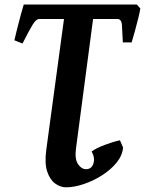

<svg xmlns="http://www.w3.org/2000/svg" viewBox="-20 -635 635 841"><path d="M269 185.5Q244.6 185.5 221.7 168.9Q198.7 152.3 186.8 116.5Q174.8 80.6 182.6 22L260.3 -551.8H151.9Q138.2 -551.8 122.8 -526.6Q107.4 -501.5 78.6 -444.3L43 -458.5Q47.4 -477.5 54.9 -508.1Q62.5 -538.6 70.6 -568.4Q78.6 -598.1 84 -615.2H579.1L594.7 -598.1Q592.3 -581.5 585.4 -554.2Q578.6 -526.9 570.8 -498.3Q563 -469.7 556.6 -449.2H518.1Q515.1 -494.6 514.2 -523.2Q513.2 -551.8 493.7 -551.8H387.7L313 14.2Q306.6 61 321.5 83.5Q336.4 106 356.9 106Q381.3 106 389.2 81.3Q397 56.6 381.3 28.3Q402.8 13.2 439.9 -0.7Q477.1 -14.6 505.4 -20.5L519 11.2Q516.1 46.4 490.5 77.6Q464.8 108.9 426.3 133.3Q387.7 157.7 345.9 171.6Q304.2 185.5 269 185.5Z"/></svg>

Font: Gentium Book Plus
Style: Bold Italic
Weight: 700
Italic angle: -8°
Designer: Victor Gaultney, Annie Olsen, Iska Routamaa, Becca Hirsbrunner
Foundry: SIL International
Version: Version 6.101